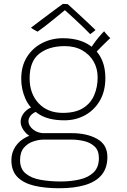

<svg xmlns="http://www.w3.org/2000/svg" viewBox="-20 -726 656 995"><path d="M313.5 -102.5Q231.5 -102.5 182.5 -133.8Q133.5 -165 111.8 -214.2Q90 -263.5 90 -317.5Q90 -383 119.2 -430Q148.5 -477 197.8 -502.5Q247 -528 306 -528Q408.5 -528 467.2 -473.5Q526 -419 526 -321.5Q526 -253.5 497.5 -204.5Q469 -155.5 421 -129Q373 -102.5 313.5 -102.5ZM285.5 249.5Q214 249.5 158.2 236.5Q102.5 223.5 70.8 191.8Q39 160 39 104Q39 65 60 33.2Q81 1.5 119.8 -17.2Q158.5 -36 212 -36Q244 -36 283 -36Q322 -36 351 -36Q430.5 -36 483.5 -6.2Q536.5 23.5 536.5 87.5Q536.5 144 507.2 179.8Q478 215.5 422 232.5Q366 249.5 285.5 249.5ZM294.5 214.5Q347 214.5 392.2 204.2Q437.5 194 465 167.5Q492.5 141 492.5 93.5Q492.5 53.5 469.8 32.8Q447 12 414.5 4.8Q382 -2.5 353 -2.5Q328 -2.5 297.8 -2.5Q267.5 -2.5 242 -2.5Q216.5 -2.5 205 -2.5Q181.5 -2.5 153 6.8Q124.5 16 104.2 39.2Q84 62.5 84 104Q84 150 114 174Q144 198 192 206.2Q240 214.5 294.5 214.5ZM183 -5.5Q137 -11.5 112 -39Q87 -66.5 87 -95Q87 -113 96.8 -130Q106.5 -147 123.5 -159.2Q140.5 -171.5 163 -175L183 -153Q153 -143.5 140.2 -128.8Q127.5 -114 127.5 -98Q127.5 -75 151.2 -55.2Q175 -35.5 212 -35.5ZM305.5 -141Q371 -141 410.5 -165.8Q450 -190.5 468 -232.5Q486 -274.5 486 -325Q486 -371 465 -407.5Q444 -444 405.8 -465.5Q367.5 -487 315.5 -487Q234 -487 183.8 -448Q133.5 -409 133.5 -320Q133.5 -240.5 180.2 -190.8Q227 -141 305.5 -141ZM460.5 -436 437.5 -454Q447.5 -473.5 462 -494.2Q476.5 -515 492 -533.5Q507.5 -552 519.5 -564Q522 -560.5 528.5 -552.8Q535 -545 541.8 -538Q548.5 -531 551.5 -528.5Q546.5 -524 534 -512Q521.5 -500 506.5 -485Q491.5 -470 478.8 -456.5Q466 -443 460.5 -436ZM331 -704.5Q352 -686 377.5 -662.2Q403 -638.5 428.8 -614.5Q454.5 -590.5 475 -570.5Q467 -563.5 460.5 -558.5Q454 -553.5 447.5 -549Q435.5 -562 414.8 -582Q394 -602 372 -622.5Q350 -643 333.2 -658.2Q316.5 -673.5 312.5 -676.5H320Q316.5 -673.5 298.8 -659Q281 -644.5 257.2 -625.2Q233.5 -606 211 -588.5Q188.5 -571 175 -562Q172 -563.5 164.8 -567.2Q157.5 -571 150.5 -575.5Q143.5 -580 140.5 -582.5Q161.5 -598.5 186.8 -617.5Q212 -636.5 236.5 -654.8Q261 -673 279.5 -686.8Q298 -700.5 305.5 -705.5Q309 -705.5 313.2 -705.5Q317.5 -705.5 322 -705.2Q326.5 -705 331 -704.5Z"/></svg>

Font: Grandstander Thin Thin
Style: Regular
Weight: 250
Version: Version 1.200